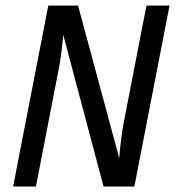

<svg xmlns="http://www.w3.org/2000/svg" viewBox="-20 -679 640 699"><path d="M356.9 0 210.4 -551.8Q203.1 -473.1 193.8 -427.7L110.8 0H27.8L155.8 -658.7H264.2L414.1 -103Q419.9 -178.7 431.2 -236.8L513.2 -658.7H597.2L469.2 0Z"/></svg>

Font: Liberation Mono
Style: Italic
Weight: 400
Italic angle: -12°
Monospace: yes
Designer: Steve Matteson
Foundry: Ascender Corporation
Version: Version 2.1.5